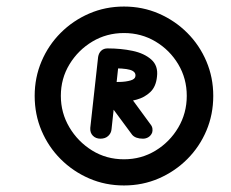

<svg xmlns="http://www.w3.org/2000/svg" viewBox="-20 -910 707 587"><path d="M287 -486Q273 -486 264 -495Q255 -504 256 -519L280 -736Q282 -748 289.5 -755Q297 -762 309 -762Q324 -762 335 -753Q346 -744 344 -728L321 -515Q320 -503 311 -494.5Q302 -486 287 -486ZM417 -486Q406 -486 397.5 -489Q389 -492 384 -498L296 -617L377 -616L440 -530Q445 -524 446 -517Q447 -510 445 -504Q441 -495 433.5 -490.5Q426 -486 417 -486ZM315 -597 314 -659Q329 -659 347 -659.5Q365 -660 379 -664Q393 -668 394 -677Q396 -691 377.5 -696.5Q359 -702 313 -701L309 -762Q350 -762 385.5 -754.5Q421 -747 442.5 -728Q464 -709 460 -676Q457 -645 439.5 -628.5Q422 -612 398 -605.5Q374 -599 351.5 -598Q329 -597 315 -597ZM359 -343Q302 -343 252.5 -364.5Q203 -386 165.5 -423.5Q128 -461 107 -510.5Q86 -560 86 -617Q86 -673 107 -722.5Q128 -772 165.5 -809.5Q203 -847 252.5 -868.5Q302 -890 359 -890Q416 -890 465.5 -868.5Q515 -847 552.5 -809.5Q590 -772 611 -722.5Q632 -673 632 -617Q632 -560 611 -510.5Q590 -461 552.5 -423.5Q515 -386 465.5 -364.5Q416 -343 359 -343ZM359 -423Q412 -423 455.5 -449.5Q499 -476 525 -520Q551 -564 551 -617Q551 -670 525 -713.5Q499 -757 455.5 -783Q412 -809 359 -809Q306 -809 262.5 -783Q219 -757 192.5 -713.5Q166 -670 166 -617Q166 -565 192 -521Q218 -477 261.5 -450Q305 -423 359 -423Z"/></svg>

Font: Edu NSW ACT Foundation SemiBold
Style: Regular
Weight: 600
Version: Version 1.003